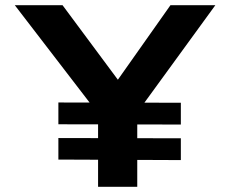

<svg xmlns="http://www.w3.org/2000/svg" viewBox="-20 -720 887 740"><path d="M358 0V-329L372 -264L37 -700H221L469 -366L402 -367L637 -700H810L500 -274L509 -337V0ZM205 -105V-188L677 -187V-103ZM205 -241V-325L677 -324V-240Z"/></svg>

Font: Lexend Giga SemiBold
Style: Regular
Weight: 600
Designer: Bonnie Shaver-Troup, Thomas Jockin
Foundry: Lexend
Version: Version 1.007